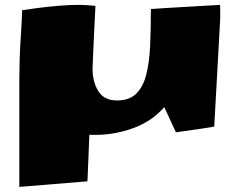

<svg xmlns="http://www.w3.org/2000/svg" viewBox="-20 -523 914 771"><path d="M57.6 227.5Q57.6 102.1 57.6 22.5Q57.6 -57.1 57.6 -102.1Q57.6 -147 57.6 -167Q57.6 -187 57.6 -192.4Q57.6 -197.8 57.6 -198.7Q57.6 -207 57.6 -215.3Q57.6 -223.6 58.1 -230.5V-233.4Q58.6 -290.5 60.8 -331.1Q63 -371.6 65.4 -406.7Q67.9 -441.9 68.8 -481.9Q88.9 -485.4 128.2 -490.5Q167.5 -495.6 211.9 -499.5Q256.3 -503.4 292 -503.4Q312.5 -503.4 330.1 -502.2Q347.7 -501 363.3 -499.5Q361.8 -467.8 359.6 -425.8Q357.4 -383.8 355.7 -343.8Q354 -303.7 352.8 -276.6Q351.6 -249.5 351.6 -247.6Q351.6 -194.3 374.8 -157Q397.9 -119.6 450.2 -119.6Q499.5 -119.6 527.3 -147.2Q555.2 -174.8 567.6 -224.6Q580.1 -274.4 583 -341.3Q585.9 -408.2 585.9 -486.8Q620.6 -489.3 658.4 -491.5Q696.3 -493.7 745.6 -496.6Q794.9 -499.5 863.8 -503.4Q864.3 -489.3 864.3 -475.8Q864.3 -462.4 864.3 -448.2L840.3 -14.6Q813.5 -9.8 779.8 -4.9Q746.1 0 686.5 8.3L639.6 -92.8Q589.4 -35.2 514.6 -8.3Q439.9 18.6 364.3 18.6Q357.9 18.6 351.6 18.6Q345.2 18.6 338.9 18.1L331.5 197.8Q331.5 197.8 331.1 198.7Q330.6 199.7 331.1 205.1Z"/></svg>

Font: Seymour One
Style: Regular
Weight: 400
Designer: Vernon Adams
Foundry: Vernon Adams
Version: Version 1.100; ttfautohint (v1.8.4.7-5d5b);gftools[0.9.33]